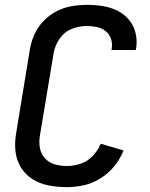

<svg xmlns="http://www.w3.org/2000/svg" viewBox="-20 -763 616 791"><path d="M255 8Q290 8 326 0Q362 -8 394.5 -28.5Q427 -49 451 -78.5Q475 -108 489 -143L395 -171Q384 -144 362.5 -121Q341 -98 312 -88.5Q283 -79 255 -79Q229 -79 205.5 -86Q182 -93 165.5 -110.5Q149 -128 144.5 -152.5Q140 -177 144 -202L201 -544Q206 -575 225.5 -603.5Q245 -632 276 -644Q307 -656 338 -656Q359 -656 379.5 -651.5Q400 -647 415.5 -634.5Q431 -622 437.5 -602Q444 -582 440 -561Q440 -559 439 -557H539Q540 -561 541 -565Q546 -598 538 -629Q530 -660 510 -683Q490 -706 462.5 -719.5Q435 -733 403 -738Q371 -743 338 -743Q307 -743 275 -737.5Q243 -732 213 -716.5Q183 -701 159 -676Q135 -651 121.5 -620.5Q108 -590 103 -559L47 -217Q40 -179 43.5 -142Q47 -105 65.5 -74.5Q84 -44 114 -25Q144 -6 180.5 1Q217 8 255 8Z"/></svg>

Font: Iosevka Sparkle Medium
Style: Italic
Weight: 500
Italic angle: -9°
Designer: Belleve Invis
Foundry: Belleve Invis
Version: Version 4.5.0; ttfautohint (v1.8.3)